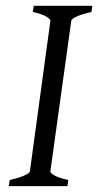

<svg xmlns="http://www.w3.org/2000/svg" viewBox="-20 -635 335 655"><path d="M292 -594.2Q261.2 -587.4 242.7 -579.1Q224.1 -570.8 223.1 -564L151.9 -50.8Q150.9 -44.9 166 -36.4Q181.2 -27.8 212.9 -21L210 0H9.8L13.2 -21Q43.9 -27.8 62.3 -35.9Q80.6 -43.9 82 -50.8L151.9 -564Q152.8 -569.8 137.7 -578.6Q122.6 -587.4 91.8 -594.2L95.2 -615.2H294.9Z"/></svg>

Font: Gentium Plus Am
Style: Italic
Weight: 400
Italic angle: -8°
Designer: J. Victor Gaultney, Annie Olsen, Iska Routamaa, Becca Hirsbrunner
Foundry: SIL International
Version: Version 5.000